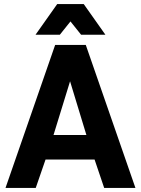

<svg xmlns="http://www.w3.org/2000/svg" viewBox="-20 -920 690 940"><path d="M250 -700H400L643 0H490L443 -139H203L155 0H7ZM403 -259 323 -522 242 -259ZM260 -900H390L496 -750H377L325 -815L273 -750H154Z"/></svg>

Font: Golos UI VF
Style: Regular
Weight: 400
Designer: A.Korolkova, Vitaly Kuzmin
Foundry: ParaType Ltd
Version: Version 2.000